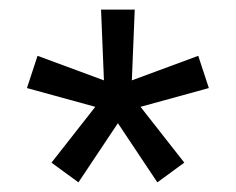

<svg xmlns="http://www.w3.org/2000/svg" viewBox="-20 -767 490 399"><path d="M143 -388 87 -429 178 -545 36 -584 58 -651 196 -600 190 -747H260L254 -600L392 -651L414 -584L272 -545L363 -429L307 -388L225 -511Z"/></svg>

Font: Anuphan
Style: Regular
Weight: 400
Designer: Mike Abbink, Paul van der Laan, Pieter van Rosmalen, Mint Tantisuwanna
Foundry: Bold Monday; Cadson Demak
Version: Version 3.002;hotconv 1.0.109;makeotfexe 2.5.65596